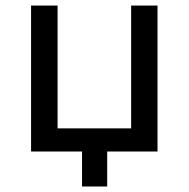

<svg xmlns="http://www.w3.org/2000/svg" viewBox="-20 -550 686 697"><path d="M92.8 0V-529.8H189V-84H456.1V-529.8H551.8V0H369.1V127H277.8V0Z"/></svg>

Font: Montserrat Medium
Style: Regular
Weight: 500
Designer: Julieta Ulanovsky
Foundry: Julieta Ulanovsky
Version: Version 7.200